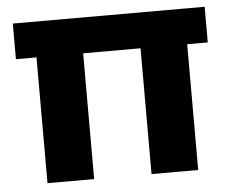

<svg xmlns="http://www.w3.org/2000/svg" viewBox="-45 -608 796 660"><g transform="rotate(-5 353.5 -278.5)"><path d="M22 -557V-434H93V0H254V-434H452V0H613V-434H684V-557Z"/></g></svg>

Font: Malmofest
Style: Bold
Weight: 700
Designer: Jonny Pinhorn (Poppins), Kolossal
Version: Version 1.004;Glyphs 3.1.2 (3151)